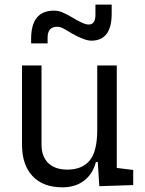

<svg xmlns="http://www.w3.org/2000/svg" viewBox="-20 -801 626 831"><path d="M250.5 9.8Q166.5 9.8 120.8 -38.8Q75.2 -87.4 75.2 -175.8V-517.6H159.7V-175.8Q159.7 -123.5 189 -95.2Q218.3 -66.9 271.5 -66.9Q335.4 -66.9 368.2 -106.4Q400.9 -146 400.9 -239.3V-517.6H485.4V-74.2L556.6 -65.4V0L409.7 4.9L403.3 -99.6H395Q381.3 -47.4 343.5 -18.8Q305.7 9.8 250.5 9.8ZM114.7 -613.3V-632.8Q114.7 -754.9 213.4 -754.9Q233.9 -754.9 252.2 -746.6Q270.5 -738.3 290 -727.1Q314.9 -711.9 333.3 -703.4Q351.6 -694.8 363.8 -694.8Q393.1 -694.8 393.1 -737.3V-781.2H463.4V-742.2Q463.4 -625 375.5 -625Q359.9 -625 338.9 -633.1Q317.9 -641.1 292 -655.8Q275.4 -665.5 259 -675.3Q242.7 -685.1 227.1 -685.1Q186 -685.1 186 -637.7V-613.3Z"/></svg>

Font: Cascadia Mono SemiLight
Style: Regular
Weight: 350
Monospace: yes
Designer: Aaron Bell
Foundry: Saja Typeworks
Version: Version 2404.023; ttfautohint (v1.8.4)